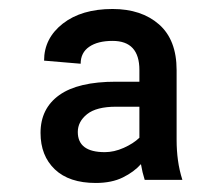

<svg xmlns="http://www.w3.org/2000/svg" viewBox="-20 -741 485 423"><path d="M298.8 -344.7Q293.5 -361.3 290.5 -379.4Q275.4 -362.3 250.7 -350.1Q226.1 -337.9 190.9 -337.9Q132.3 -337.9 100.8 -367.9Q69.3 -397.9 69.3 -448.2Q69.3 -502 110.6 -531.5Q151.9 -561 235.4 -561H287.1V-586.9Q287.1 -650.9 228 -650.9Q195.3 -650.9 176.5 -637.9Q157.7 -625 157.7 -600.6L77.1 -607.4Q77.1 -656.7 118.4 -689Q159.7 -721.2 228 -721.2Q291.5 -721.2 330.3 -687.3Q369.1 -653.3 369.1 -586.4V-433.1Q369.1 -409.2 372.1 -387.7Q375 -366.2 381.8 -344.7ZM210.9 -405.8Q231.4 -405.8 252.7 -415.3Q273.9 -424.8 287.1 -437.5V-505.9H235.8Q192.4 -505.9 171.9 -489.5Q151.4 -473.1 151.4 -450.2Q151.4 -405.8 210.9 -405.8Z"/></svg>

Font: Vazirmatn FD Medium
Style: Regular
Weight: 500
Designer: Saber Rastikerdar
Foundry: Saber Rastikerdar
Version: Version 33.003